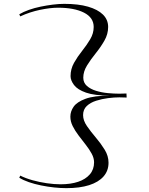

<svg xmlns="http://www.w3.org/2000/svg" viewBox="-20 -836 774 996"><path d="M313 -816Q386 -816 436.5 -801.5Q487 -787 514 -760.5Q541 -734 541 -696Q541 -659 521.5 -625Q502 -591 476.5 -559.5Q451 -528 431.5 -496.5Q412 -465 412 -433Q412 -407 430.5 -390.5Q449 -374 478 -365Q507 -356 539.5 -353Q572 -350 599 -350L636 -351L637 -330L599 -331Q573 -331 541 -327Q509 -323 479 -313.5Q449 -304 430 -286Q411 -268 411 -239Q411 -211 431 -182Q451 -153 477 -122.5Q503 -92 523 -59.5Q543 -27 543 8Q543 50 517 79.5Q491 109 442.5 124.5Q394 140 324 140Q295 140 261.5 136.5Q228 133 193.5 126Q159 119 130 109Q101 99 80 86L85 75Q113 89 149 99Q185 109 223 114.5Q261 120 294 120Q347 120 385.5 107Q424 94 446 68.5Q468 43 468 6Q468 -16 455.5 -39Q443 -62 424.5 -85.5Q406 -109 387.5 -133.5Q369 -158 357 -182Q345 -206 345 -231Q345 -258 362 -282.5Q379 -307 423.5 -323.5Q468 -340 550 -340Q470 -340 426 -355.5Q382 -371 364 -395Q346 -419 346 -441Q346 -478 364 -510Q382 -542 406 -572Q430 -602 448 -632.5Q466 -663 466 -696Q466 -745 415.5 -770.5Q365 -796 281 -796Q241 -796 188 -785Q135 -774 85 -751L80 -762Q102 -775 130.5 -785Q159 -795 190.5 -801.5Q222 -808 253.5 -812Q285 -816 313 -816Z"/></svg>

Font: Kalnia Expanded ExtraLight
Style: Regular
Weight: 250
Width: 7
Designer: Frida Medrano
Foundry: Frida Medrano
Version: Version 1.105